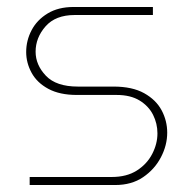

<svg xmlns="http://www.w3.org/2000/svg" viewBox="-20 -530 554 550"><path d="M65 0V-23H300Q343 -23 372 -41.5Q401 -60 416 -89Q431 -118 431 -148Q431 -176 418.5 -201Q406 -226 380 -242Q354 -258 314 -258H200Q151 -258 118.5 -275.5Q86 -293 70.5 -321.5Q55 -350 55 -381Q55 -414 70.5 -443.5Q86 -473 116.5 -491.5Q147 -510 191 -510H418V-487H194Q139 -487 110.5 -454.5Q82 -422 82 -382Q82 -344 111.5 -313Q141 -282 203 -282H305Q359 -282 393 -263Q427 -244 443 -214Q459 -184 459 -150Q459 -114 441 -79.5Q423 -45 390 -22.5Q357 0 310 0Z"/></svg>

Font: MuseoModerno Thin Thin
Style: Regular
Weight: 250
Version: Version 1.003